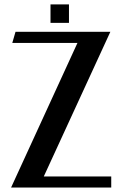

<svg xmlns="http://www.w3.org/2000/svg" viewBox="-20 -843 548 863"><path d="M29.8 0ZM207 -823.2H290V-740.2H207ZM328.1 -649.9H35.2L49.8 -700.2H476.1L176.8 -49.8H480V0H29.8Z"/></svg>

Font: Pfennig
Style: Bold
Weight: 700
Version: Version 20120410 ; ttfautohint (v0.8)